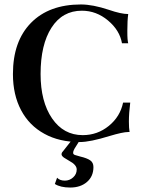

<svg xmlns="http://www.w3.org/2000/svg" viewBox="-20 -627 642 861"><path d="M338 10Q246 10 179 -27Q111 -64 74.5 -133Q38 -202 38 -295Q38 -442 119 -524.5Q200 -607 343 -607Q396 -607 468 -583Q523 -564 555 -564Q551 -536 551 -489Q551 -463 552 -452Q554 -434 555 -433H527Q517 -491 464.5 -535Q412 -579 347 -579Q260 -579 211 -503Q162 -427 162 -295Q162 -171 213.5 -96Q265 -21 351 -21Q417 -21 468 -62.5Q519 -104 532 -167H564Q558 -119 558 -82Q558 -53 561 -35H555Q531 -35 471 -17Q384 10 338 10ZM295 214Q251 214 226 198L236 170Q248 183 271 183Q292 183 308 168.5Q324 154 324 133Q324 112 290 94L267 80Q256 72 256 65Q256 58 262 52L303 0H339L314 40Q308 50 308 59Q308 65 316 68Q320 69 340 75Q370 82 384.5 92Q399 102 399 122Q399 164 370 189Q341 214 295 214Z"/></svg>

Font: UnnaMedium
Style: Regular
Weight: 500
Designer: Jorge de Buen Unna
Foundry: Omnibus-Type
Version: Version 2.008;hotconv 1.0.109;makeotfexe 2.5.65596